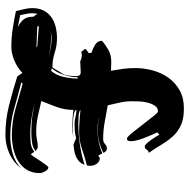

<svg xmlns="http://www.w3.org/2000/svg" viewBox="-15 -688 701 711"><g transform="rotate(90 335.5 -332.5)"><path d="M600 -161Q608 -161 614.5 -149Q621 -137 621 -130Q621 -101 608.5 -81Q596 -61 576 -49Q556 -37 531 -31.5Q506 -26 481 -26Q431 -26 384.5 -39Q338 -52 290 -66L285 -61Q335 -48 384 -34Q433 -20 485 -20Q517 -20 549 -29Q581 -38 604 -61Q582 -32 549 -17Q516 -2 480 -2Q424 -2 370 -15.5Q316 -29 263 -46L250 -65Q232 -47 205 -35.5Q178 -24 154 -24Q120 -24 87 -29Q54 -34 21 -41Q18 -56 14 -71Q10 -86 10 -101Q10 -126 19 -143.5Q28 -161 43.5 -172Q59 -183 79 -188Q99 -193 122 -193Q149 -193 175.5 -184.5Q202 -176 229 -176Q235 -183 239 -191Q243 -199 250 -209Q258 -219 260 -236Q262 -253 262 -265Q262 -281 247 -281Q237 -281 227 -280Q217 -279 207 -279Q196 -285 184 -285Q179 -285 171 -283Q169 -290 165.5 -291Q162 -292 162 -300L177 -311L175 -321Q161 -325 146 -334Q131 -343 131 -360Q148 -374 166 -384Q184 -394 208 -394H211L242 -393Q238 -415 235 -437Q232 -459 232 -482Q232 -516 241 -548.5Q250 -581 268.5 -606.5Q287 -632 315 -647.5Q343 -663 381 -663Q419 -663 442.5 -652.5Q466 -642 483 -624Q500 -606 514 -582.5Q528 -559 546 -533Q538 -532 534 -525Q530 -518 522 -518Q518 -518 511.5 -525Q505 -532 498.5 -541Q492 -550 486.5 -559Q481 -568 479 -572L470 -565Q474 -557 479.5 -544Q485 -531 490.5 -517Q496 -503 499.5 -489.5Q503 -476 503 -468Q503 -463 501.5 -457.5Q500 -452 492 -452Q484 -456 469 -475Q454 -494 438.5 -514Q423 -534 410 -550.5Q397 -567 393 -567Q379 -567 371.5 -555.5Q364 -544 360 -528.5Q356 -513 355.5 -496.5Q355 -480 355 -470Q355 -447 360 -425L370 -381Q402 -375 433 -369.5Q464 -364 496 -364Q506 -364 513.5 -371Q521 -378 531 -378Q536 -378 540 -374Q544 -370 546 -365Q527 -355 506.5 -349.5Q486 -344 465 -344Q448 -344 432 -346Q421 -348 410 -351Q435 -343 460 -343Q506 -343 548 -361L556 -346L566 -352Q580 -350 587 -339.5Q594 -329 594 -316L593 -304Q562 -296 531.5 -285.5Q501 -275 469 -275Q448 -275 427.5 -276.5Q407 -278 386 -280Q394 -274 409.5 -273Q425 -272 435 -272Q474 -272 513 -277.5Q552 -283 590 -295Q586 -283 578 -275.5Q570 -268 560 -263.5Q550 -259 538.5 -257Q527 -255 516 -254L491 -264Q478 -260 465.5 -259Q453 -258 440 -258Q426 -258 413.5 -261.5Q401 -265 387 -265Q387 -261 393 -258.5Q399 -256 408.5 -254.5Q418 -253 430 -252.5Q442 -252 453 -252Q466 -252 476 -252.5Q486 -253 490 -253Q467 -250 445 -250Q431 -250 416 -251Q401 -252 387 -254Q387 -222 376.5 -193Q366 -164 354 -135Q383 -128 411.5 -122Q440 -116 469 -116Q484 -116 498 -119Q512 -122 527 -122L540 -114Q526 -103 507 -100.5Q488 -98 471 -98Q442 -98 414 -101Q388 -105 362 -111Q390 -103 417 -99Q447 -94 477 -94Q494 -94 511 -96Q528 -98 542 -109L551 -96Q555 -99 562 -110Q569 -121 576.5 -132Q584 -143 590.5 -152Q597 -161 600 -161ZM36 -57Q39 -56 45 -55Q51 -54 58 -52.5Q65 -51 71.5 -49.5Q78 -48 81 -48Q68 -53 55 -66Q42 -79 42 -103Q42 -107 37 -112Q32 -117 32 -122V-124Q29 -112 29 -101Q29 -90 31.5 -79Q34 -68 36 -57ZM271 -271Q269 -269 267 -269L266 -270Q266 -246 257.5 -219Q249 -192 233 -174L242 -171Q259 -190 265 -218Q271 -246 271 -271ZM79 -120 155 -117 152 -120 76 -126ZM122 -173Q109 -173 97 -170Q103 -171 109 -171H120Q140 -171 160 -168Q176 -165 193 -162Q176 -166 161 -169Q142 -173 122 -173ZM359 -113Q361 -112 362 -111Q361 -112 359 -113Z"/></g></svg>

Font: Finger Paint
Style: Regular
Weight: 400
Designer: Ralph du Carrois
Foundry: Ralph du Carrois
Version: Version 1.002